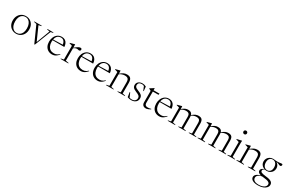

<svg xmlns="http://www.w3.org/2000/svg" viewBox="212 -2483 6780 4500"><g transform="rotate(30 3602.0 -233.0)"><path d="M260.5 -12.5Q307.5 -12.5 343.8 -36.2Q380 -60 400.8 -107Q421.5 -154 421.5 -222.5Q421.5 -290.5 401 -339.8Q380.5 -389 344 -415.8Q307.5 -442.5 258.5 -442.5Q212 -442.5 175.8 -418.5Q139.5 -394.5 118.8 -347.8Q98 -301 98 -232.5Q98 -164.5 118.2 -115Q138.5 -65.5 175.2 -39Q212 -12.5 260.5 -12.5ZM258.5 10Q196.5 10 146.5 -19Q96.5 -48 67.5 -100.5Q38.5 -153 38.5 -223.5Q38.5 -296.5 67.8 -350.5Q97 -404.5 147 -434.5Q197 -464.5 260.5 -464.5Q323 -464.5 372.8 -435.8Q422.5 -407 451.5 -354.5Q480.5 -302 480.5 -231.5Q480.5 -158.5 451.2 -104.2Q422 -50 372 -20Q322 10 258.5 10Z M943 -428 771 11H756.5L560 -426L490 -441.5V-454.5H689V-441.5L616.5 -426.5L784.5 -49L771 -43.5L915 -427.5L843.5 -441.5V-454.5H1006V-441.5Z M1233.5 -464.5Q1285 -464.5 1320.5 -442Q1356 -419.5 1375.2 -379.5Q1394.5 -339.5 1398 -286.5H1070V-307L1361 -316L1341 -297Q1337 -343 1322.5 -374.8Q1308 -406.5 1282.8 -423.2Q1257.5 -440 1221.5 -440Q1175.5 -440 1143 -417Q1110.5 -394 1093.5 -350.8Q1076.5 -307.5 1076.5 -245.5Q1076.5 -178 1098.8 -130.8Q1121 -83.5 1161.8 -58.8Q1202.5 -34 1259.5 -34Q1284.5 -34 1307 -40Q1329.5 -46 1352 -59.5Q1374.5 -73 1398 -95.5L1406.5 -86.5Q1376.5 -52 1349.2 -30.8Q1322 -9.5 1293.5 0.2Q1265 10 1231 10Q1169.5 10 1122.8 -18Q1076 -46 1050 -97.8Q1024 -149.5 1024 -221Q1024 -287.5 1049 -343Q1074 -398.5 1121 -431.5Q1168 -464.5 1233.5 -464.5Z M1737.5 -462Q1756 -462 1764.8 -452.8Q1773.5 -443.5 1773.5 -428Q1773.5 -410.5 1762.5 -399.8Q1751.5 -389 1733 -389Q1724 -389 1715.8 -391.5Q1707.5 -394 1698 -396.2Q1688.5 -398.5 1675.5 -398.5Q1662 -398.5 1647.5 -394.2Q1633 -390 1617 -381Q1601 -372 1582 -356.5L1576.5 -368.5Q1612 -398.5 1637.8 -416.8Q1663.5 -435 1682 -445Q1700.5 -455 1713.8 -458.5Q1727 -462 1737.5 -462ZM1588.5 -373V-27.5L1671 -12V0H1461V-12L1536.5 -27.5V-399.5Q1530 -402.5 1518.8 -406Q1507.5 -409.5 1492.2 -414Q1477 -418.5 1458.5 -424V-434L1582 -466.5H1587.5Z M2012.5 -464.5Q2064 -464.5 2099.5 -442Q2135 -419.5 2154.2 -379.5Q2173.5 -339.5 2177 -286.5H1849V-307L2140 -316L2120 -297Q2116 -343 2101.5 -374.8Q2087 -406.5 2061.8 -423.2Q2036.5 -440 2000.5 -440Q1954.5 -440 1922 -417Q1889.5 -394 1872.5 -350.8Q1855.5 -307.5 1855.5 -245.5Q1855.5 -178 1877.8 -130.8Q1900 -83.5 1940.8 -58.8Q1981.5 -34 2038.5 -34Q2063.5 -34 2086 -40Q2108.5 -46 2131 -59.5Q2153.5 -73 2177 -95.5L2185.5 -86.5Q2155.5 -52 2128.2 -30.8Q2101 -9.5 2072.5 0.2Q2044 10 2010 10Q1948.5 10 1901.8 -18Q1855 -46 1829 -97.8Q1803 -149.5 1803 -221Q1803 -287.5 1828 -343Q1853 -398.5 1900 -431.5Q1947 -464.5 2012.5 -464.5Z M2464.5 -464.5Q2516 -464.5 2551.5 -442Q2587 -419.5 2606.2 -379.5Q2625.5 -339.5 2629 -286.5H2301V-307L2592 -316L2572 -297Q2568 -343 2553.5 -374.8Q2539 -406.5 2513.8 -423.2Q2488.5 -440 2452.5 -440Q2406.5 -440 2374 -417Q2341.5 -394 2324.5 -350.8Q2307.5 -307.5 2307.5 -245.5Q2307.5 -178 2329.8 -130.8Q2352 -83.5 2392.8 -58.8Q2433.5 -34 2490.5 -34Q2515.5 -34 2538 -40Q2560.5 -46 2583 -59.5Q2605.5 -73 2629 -95.5L2637.5 -86.5Q2607.5 -52 2580.2 -30.8Q2553 -9.5 2524.5 0.2Q2496 10 2462 10Q2400.5 10 2353.8 -18Q2307 -46 2281 -97.8Q2255 -149.5 2255 -221Q2255 -287.5 2280 -343Q2305 -398.5 2352 -431.5Q2399 -464.5 2464.5 -464.5Z M2819.5 -379.5V-27.5L2894.5 -12V0H2692V-12L2767.5 -27.5V-399.5Q2759.5 -403 2741.5 -408.5Q2723.5 -414 2689.5 -424V-434L2810.5 -466.5H2816ZM2999.5 -12 3074.5 -27.5V-296.5Q3074.5 -341.5 3063.5 -368Q3052.5 -394.5 3027.8 -406.2Q3003 -418 2962.5 -418Q2926 -418 2886.2 -404.5Q2846.5 -391 2814 -364L2803 -372.5Q2836.5 -401 2862.8 -419.2Q2889 -437.5 2911.2 -447.2Q2933.5 -457 2954 -460.8Q2974.5 -464.5 2996.5 -464.5Q3066.5 -464.5 3096.8 -427.8Q3127 -391 3127 -309V-27.5L3202 -12V0H2999.5Z M3412 -464.5Q3442 -464.5 3465.5 -458.5Q3489 -452.5 3515 -438.5L3527 -319.5H3514L3464.5 -440L3493 -408.5Q3471 -427.5 3451.8 -435Q3432.5 -442.5 3409 -442.5Q3360.5 -442.5 3335.8 -420.2Q3311 -398 3311 -362Q3311 -336.5 3323.2 -319.2Q3335.5 -302 3360 -288.8Q3384.5 -275.5 3419.5 -262Q3446.5 -252 3468.2 -240Q3490 -228 3505.8 -212.5Q3521.5 -197 3530 -175.8Q3538.5 -154.5 3538.5 -126Q3538.5 -85.5 3517.8 -55Q3497 -24.5 3461 -7.2Q3425 10 3379.5 10Q3347.5 10 3321 5Q3294.5 0 3272 -10.5L3252 -139H3265.5L3322.5 -9.5L3289.5 -36Q3302.5 -28 3316 -22.2Q3329.5 -16.5 3345 -14Q3360.5 -11.5 3377.5 -11.5Q3430.5 -11.5 3462 -38.2Q3493.5 -65 3493.5 -111Q3493.5 -133 3485.5 -148.8Q3477.5 -164.5 3462.2 -176.2Q3447 -188 3425.8 -198Q3404.5 -208 3378.5 -218.5Q3344 -232.5 3319.2 -248.8Q3294.5 -265 3281.5 -288Q3268.5 -311 3268.5 -344.5Q3268.5 -380.5 3287.8 -407.5Q3307 -434.5 3339.8 -449.5Q3372.5 -464.5 3412 -464.5Z M3716 -111Q3716 -74 3736.2 -54.8Q3756.5 -35.5 3798 -35.5Q3818 -35.5 3840.2 -39Q3862.5 -42.5 3890.5 -50V-36.5Q3855.5 -18 3834 -8.8Q3812.5 0.5 3797.2 3.5Q3782 6.5 3764.5 6.5Q3737 6.5 3714 -4.5Q3691 -15.5 3677.2 -38.8Q3663.5 -62 3663.5 -97V-408L3606 -437.5V-443.5Q3616.5 -450 3626.2 -456Q3636 -462 3645.5 -468Q3655 -474 3664.8 -480.2Q3674.5 -486.5 3685.2 -493.5Q3696 -500.5 3709 -508.5H3716V-438.5ZM3691.5 -419.5V-454.5H3876.5L3869.5 -419.5Z M4133.5 -464.5Q4185 -464.5 4220.5 -442Q4256 -419.5 4275.2 -379.5Q4294.5 -339.5 4298 -286.5H3970V-307L4261 -316L4241 -297Q4237 -343 4222.5 -374.8Q4208 -406.5 4182.8 -423.2Q4157.5 -440 4121.5 -440Q4075.5 -440 4043 -417Q4010.5 -394 3993.5 -350.8Q3976.5 -307.5 3976.5 -245.5Q3976.5 -178 3998.8 -130.8Q4021 -83.5 4061.8 -58.8Q4102.5 -34 4159.5 -34Q4184.5 -34 4207 -40Q4229.5 -46 4252 -59.5Q4274.5 -73 4298 -95.5L4306.5 -86.5Q4276.5 -52 4249.2 -30.8Q4222 -9.5 4193.5 0.2Q4165 10 4131 10Q4069.5 10 4022.8 -18Q3976 -46 3950 -97.8Q3924 -149.5 3924 -221Q3924 -287.5 3949 -343Q3974 -398.5 4021 -431.5Q4068 -464.5 4133.5 -464.5Z M4488.5 -381V-27.5L4562.5 -12V0H4361V-12L4436.5 -27.5V-399.5Q4428.5 -403 4410.5 -408.5Q4392.5 -414 4358.5 -424V-434L4479.5 -466.5H4485ZM4772 -331.5V-27.5L4845.5 -12V0H4645.5V-12L4719.5 -27.5V-310.5Q4719.5 -350 4709.2 -373.5Q4699 -397 4676.5 -407.5Q4654 -418 4617 -418Q4585 -418 4548.2 -406Q4511.5 -394 4482 -369L4471.5 -379Q4502.5 -405.5 4526.8 -422.2Q4551 -439 4571.8 -448.2Q4592.5 -457.5 4611.5 -461Q4630.5 -464.5 4651 -464.5Q4695 -464.5 4721.5 -449.2Q4748 -434 4760 -404.5Q4772 -375 4772 -331.5ZM5055 -321V-27.5L5130.5 -12V0H4929V-12L5003 -27.5V-307.5Q5003 -349.5 4992.5 -373.2Q4982 -397 4959.2 -407.5Q4936.5 -418 4899.5 -418Q4867 -418 4830 -405.8Q4793 -393.5 4763.5 -368.5L4752.5 -378.5Q4783.5 -405 4808 -422Q4832.5 -439 4853.2 -448.2Q4874 -457.5 4893.5 -461Q4913 -464.5 4933 -464.5Q4999 -464.5 5027 -430.2Q5055 -396 5055 -321Z M5294.5 -381V-27.5L5368.5 -12V0H5167V-12L5242.5 -27.5V-399.5Q5234.5 -403 5216.5 -408.5Q5198.5 -414 5164.5 -424V-434L5285.5 -466.5H5291ZM5578 -331.5V-27.5L5651.5 -12V0H5451.5V-12L5525.5 -27.5V-310.5Q5525.5 -350 5515.2 -373.5Q5505 -397 5482.5 -407.5Q5460 -418 5423 -418Q5391 -418 5354.2 -406Q5317.5 -394 5288 -369L5277.5 -379Q5308.5 -405.5 5332.8 -422.2Q5357 -439 5377.8 -448.2Q5398.5 -457.5 5417.5 -461Q5436.5 -464.5 5457 -464.5Q5501 -464.5 5527.5 -449.2Q5554 -434 5566 -404.5Q5578 -375 5578 -331.5ZM5861 -321V-27.5L5936.5 -12V0H5735V-12L5809 -27.5V-307.5Q5809 -349.5 5798.5 -373.2Q5788 -397 5765.2 -407.5Q5742.5 -418 5705.5 -418Q5673 -418 5636 -405.8Q5599 -393.5 5569.5 -368.5L5558.5 -378.5Q5589.5 -405 5614 -422Q5638.5 -439 5659.2 -448.2Q5680 -457.5 5699.5 -461Q5719 -464.5 5739 -464.5Q5805 -464.5 5833 -430.2Q5861 -396 5861 -321Z M6070.5 -624.5Q6049 -624.5 6035.8 -638.8Q6022.5 -653 6022.5 -672.5Q6022.5 -692 6035.8 -705.8Q6049 -719.5 6070.5 -719.5Q6092.5 -719.5 6105.5 -705.8Q6118.5 -692 6118.5 -672.5Q6118.5 -653 6105.5 -638.8Q6092.5 -624.5 6070.5 -624.5ZM6105 -466.5 6102 -407V-27.5L6177.5 -12V0H5975V-12L6050 -27.5V-401Q6044.5 -403.5 6031.8 -407.8Q6019 -412 6003.2 -417Q5987.5 -422 5972 -426.5V-437.5L6100 -466.5Z M6346.5 -379.5V-27.5L6421.5 -12V0H6219V-12L6294.5 -27.5V-399.5Q6286.5 -403 6268.5 -408.5Q6250.5 -414 6216.5 -424V-434L6337.5 -466.5H6343ZM6526.5 -12 6601.5 -27.5V-296.5Q6601.5 -341.5 6590.5 -368Q6579.5 -394.5 6554.8 -406.2Q6530 -418 6489.5 -418Q6453 -418 6413.2 -404.5Q6373.5 -391 6341 -364L6330 -372.5Q6363.5 -401 6389.8 -419.2Q6416 -437.5 6438.2 -447.2Q6460.5 -457 6481 -460.8Q6501.5 -464.5 6523.5 -464.5Q6593.5 -464.5 6623.8 -427.8Q6654 -391 6654 -309V-27.5L6729 -12V0H6526.5Z M6945 254Q6896.5 254 6859.2 246Q6822 238 6796.8 223Q6771.5 208 6758.8 187Q6746 166 6746 139.5Q6746 117.5 6757.2 97.8Q6768.5 78 6791.5 61Q6814.5 44 6849.2 31Q6884 18 6931.5 9.5L6964 3.5L6952 18Q6894 27 6860 44Q6826 61 6811 83.5Q6796 106 6796 132.5Q6796 163 6813.2 185.8Q6830.5 208.5 6865 220.8Q6899.5 233 6951 233Q7010 233 7053.8 218Q7097.5 203 7122 176.8Q7146.5 150.5 7146.5 117Q7146.5 98 7137 83.2Q7127.5 68.5 7106.8 57.2Q7086 46 7051.2 38.8Q7016.5 31.5 6966 27Q6916.5 23 6884.8 14.2Q6853 5.5 6835.2 -7Q6817.5 -19.5 6810.2 -34.8Q6803 -50 6803 -67Q6803 -99.5 6830.8 -123Q6858.5 -146.5 6911 -158.5L6920 -151Q6883 -144 6867.5 -128.8Q6852 -113.5 6852 -93Q6852 -80 6857.2 -69.5Q6862.5 -59 6878 -50.2Q6893.5 -41.5 6923.8 -34.8Q6954 -28 7004 -22.5Q7055.5 -17.5 7092 -7.8Q7128.5 2 7151.5 16.8Q7174.5 31.5 7185.2 51.5Q7196 71.5 7196 98Q7196 140.5 7165.2 176Q7134.5 211.5 7078.5 232.8Q7022.5 254 6945 254ZM6954 -142Q6905.5 -142 6866 -162.5Q6826.5 -183 6803.8 -218.8Q6781 -254.5 6781 -300Q6781 -348 6803.5 -385.2Q6826 -422.5 6865 -443.5Q6904 -464.5 6952.5 -464.5Q6989.5 -464.5 7021 -452.8Q7052.5 -441 7076 -419.8Q7099.5 -398.5 7112.8 -369.5Q7126 -340.5 7126 -306Q7126 -258.5 7103.5 -221.5Q7081 -184.5 7042 -163.2Q7003 -142 6954 -142ZM6958 -161.5Q7006.5 -162 7037.5 -198Q7068.5 -234 7067.5 -301.5Q7066.5 -367.5 7034 -406.8Q7001.5 -446 6948.5 -445.5Q6900.5 -445 6869.2 -409Q6838 -373 6839 -305Q6840 -239.5 6872.8 -200.2Q6905.5 -161 6958 -161.5ZM7007.5 -443.5 6992 -460Q7035 -456 7065.2 -456.2Q7095.5 -456.5 7116.5 -459.2Q7137.5 -462 7152.8 -464.5Q7168 -467 7181 -467Q7192 -467 7198 -461.2Q7204 -455.5 7204 -443.5Q7204 -426 7193.2 -414.8Q7182.5 -403.5 7167 -403.5Q7156 -403.5 7144 -409Q7132 -414.5 7115.2 -422Q7098.5 -429.5 7072.5 -435.8Q7046.5 -442 7007.5 -443.5Z"/></g></svg>

Font: Newsreader 36pt Light
Style: Regular
Weight: 300
Designer: Hugues Gentile
Foundry: Production Type
Version: Version 1.003